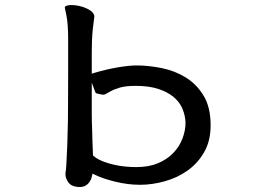

<svg xmlns="http://www.w3.org/2000/svg" viewBox="-20 -686 1040 762"><path d="M724.6 -9.3Q765.1 -38.1 790.5 -82.5Q815.9 -127 815.9 -188.5Q815.9 -260.7 788.1 -306.2Q760.3 -352.1 717 -378.7Q673.8 -405.3 621.6 -415.8Q569.3 -426.3 522.5 -426.3Q492.7 -426.3 446.5 -418.5Q400.4 -410.6 353.5 -396.5L344.2 -393.6V-479.5Q344.2 -530.3 348.1 -568.8Q350.1 -587.9 352.3 -603.3Q354.5 -618.7 354.5 -620.6Q354.5 -631.8 340.3 -643.1Q333.5 -647.9 325.2 -651.9Q310.1 -659.2 293.5 -662.6Q276.9 -666 263.7 -666Q248 -666 240.2 -661.1Q239.3 -660.6 238.3 -659.7Q237.3 -658.7 237.3 -656.5Q237.3 -654.3 237.8 -651.9L243.2 -627Q250.5 -592.8 250.5 -529.3V-399.9Q250.5 -316.4 250 -262.5Q249.5 -208.5 249.5 -201.2Q249.5 -193.8 249 -185.5Q248 -114.3 243.2 -30.8Q241.7 -6.3 239.7 1.5Q239.7 2.9 239.7 4.9Q239.7 22.5 252 38.6Q265.1 56.2 297.9 56.2Q316.4 56.2 328.9 43.7Q341.3 31.2 345.2 12.2L347.2 2.9L356 7.3Q387.7 22.9 436 34.7Q486.8 47.4 535.4 47.4Q584 47.4 634 33.4Q684.1 19.5 724.6 -9.3ZM518.6 -345.2Q572.3 -345.2 609.9 -332.5Q676.8 -310.1 701.2 -260.7Q703.1 -256.8 705.1 -252Q715.3 -226.1 716.3 -199.7V-199.2Q716.3 -168.5 704.6 -137.2Q691.9 -103 665.5 -76.7Q642.6 -53.2 606.7 -38.1Q570.8 -22.9 521.5 -22.9Q446.3 -22.9 387.7 -45.9Q366.2 -54.2 351.6 -66.9L349.1 -68.8Q347.2 -106 346.7 -129.2Q346.2 -152.3 345.7 -170.9Q344.2 -202.1 344.2 -233.9V-357.9L358.4 -319.8Q359.9 -315.9 364.7 -314.9L382.8 -311Q386.2 -310.1 390.1 -310.1Q394 -310.1 397.9 -312L419.9 -324.2Q433.6 -332 456.5 -338.6Q479.5 -345.2 518.6 -345.2Z"/></svg>

Font: Bakudai
Style: ExtraLight
Weight: 200
Version: Version 1.48